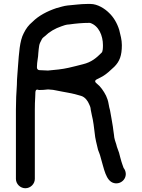

<svg xmlns="http://www.w3.org/2000/svg" viewBox="-20 -771 734 995"><path d="M178.5 -495C178.5 -495.3 178.5 -495.8 178.6 -496.2L180.6 -516.4C182.1 -529 183.3 -540.6 187.8 -549.6L196.8 -567.6C200 -574 205.7 -578.2 213.8 -584.5C235.5 -606 265.5 -623.7 299 -634.9C309.3 -638.3 321.8 -644.1 340.1 -644.5C371.9 -649 406 -652.5 444 -652.5C445.1 -652.5 446.7 -652.3 448 -651.9C491.7 -637.3 513.5 -586.6 513.5 -537C513.5 -525.1 513.3 -504.6 506.8 -498.2C480.2 -471.5 454.5 -448.6 409 -437.9C379.8 -430.6 365 -426.3 335.8 -419.8C303.4 -412.2 262.6 -408.3 229 -405.5C228.8 -405.5 228.3 -405.5 228 -405.5C212.8 -405.5 197.7 -407.5 184 -407.5C178.6 -407.5 171.5 -412.4 171.5 -420V-426C171.5 -450 178.5 -476 178.5 -495ZM160.5 156V-204C160.5 -226.3 161.1 -246.1 162.5 -267.4C162.5 -275.4 162.9 -285.2 163.5 -294C165.1 -313.9 181 -304.5 181 -304.5C197.4 -304.5 213.8 -305.5 227.2 -307.4C231.6 -308 238.2 -306.5 241 -306.5C250.3 -306.5 259 -304.7 266.5 -303.2C311.4 -293.6 357.7 -288.1 400.3 -274.1C421.8 -267.8 435.8 -246.2 441.6 -231.6C443.8 -226.1 449.9 -217.1 450.5 -200.9C451.5 -194.2 453.8 -182.6 456.1 -173.2C462.5 -150.6 468.7 -100.7 470.5 -83.1C473 -52 481.4 -24.2 488.1 5.6C492.6 18.9 497 25.6 502.1 46.7C518.9 101.3 527.8 167.5 570.9 177.8C611.5 187.6 648.3 145.1 624.2 104.3C623 102.2 621.5 103.4 617.5 90.7C615.1 85.5 611.6 72.5 609.2 66.2C603.8 50 601.8 36.9 597 20.6C592 3.8 586.7 -4 582.8 -22.1C579.4 -34 571.3 -52 570.5 -73.5C568 -85 566.5 -107.5 564.8 -115.3C562.6 -125.1 552.4 -192.8 550.1 -200C544 -218.9 542.7 -241.2 537.3 -255.5L529.6 -274.9C517.1 -299.6 501.1 -323 480.3 -339.1C463 -352.6 482.4 -360.2 482.4 -360.2C492.9 -365.4 502.8 -370.5 510.9 -374.9C533.4 -387.9 551.6 -405.7 572.3 -425C599.9 -452.6 611.5 -482.7 611.5 -537C611.5 -566 604.3 -588.5 597.9 -615.8C587.2 -650.9 568.3 -682.8 544.3 -705C523.4 -725.9 485.7 -750.5 449 -750.5H431C396.8 -750.5 365.8 -745.3 330.1 -742.6C310.3 -740.5 293.4 -734.3 272.5 -729C224.2 -712.8 180.5 -689.8 148.8 -658.2C148.7 -658 148.3 -657.6 148 -657.4C127.8 -640.6 115.3 -623.6 103.1 -599.2C81.4 -559 78.4 -492.4 73.5 -431.2C71.9 -399.2 67.5 -366 67.5 -333C67.5 -332.8 67.5 -332.4 67.5 -332.1C64.6 -291.5 62.5 -247.8 62.5 -204V156C62.5 182.2 84.9 204.5 111.5 204.5C138.1 204.5 160.5 182.2 160.5 156Z"/></svg>

Font: Smoothie
Style: Light
Weight: 400
Foundry: Cannot Into Space Fonts
Version: Version 0.8